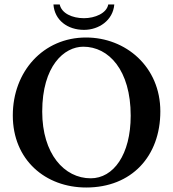

<svg xmlns="http://www.w3.org/2000/svg" viewBox="-20 -825 770 855"><path d="M694 -329C694 -528 540 -658 363 -658C173 -658 37 -507 37 -311C37 -113 182 10 364 10C566 10 694 -129 694 -329ZM351 -617C464 -617 562 -513 562 -310C562 -136 485 -31 384 -31C266 -31 168 -140 168 -328C168 -532 266 -617 351 -617ZM489 -805H462C455 -766 403 -744 354 -744C301 -744 254 -766 246 -805H218C223 -735 281 -692 354 -692C420 -692 483 -734 489 -805Z"/></svg>

Font: Libertinus Serif Semibold
Style: Regular
Weight: 600
Designer: Philipp H. Poll, Khaled Hosny
Foundry: Caleb Maclennan
Version: Version 7.050;RELEASE